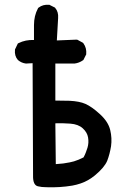

<svg xmlns="http://www.w3.org/2000/svg" viewBox="-20 -784 540 808"><path d="M175.8 3.9Q154.8 3.9 139.6 0Q118.2 -4.9 119.1 -44.9L117.2 -518.1L90.3 -516.6H89.4H88.9Q70.3 -519 56.2 -530.8L55.7 -531.2L55.2 -531.7Q40.5 -548.3 43 -574.2V-575.7L43.9 -577.6L53.7 -598.1L55.2 -601.1L58.1 -602.5Q87.4 -617.2 123 -615.7V-678.7Q123 -717.3 139.6 -748.5L140.6 -750.5L142.6 -752Q161.1 -766.1 186.5 -763.7H188.5L189.9 -762.7L209.5 -752.9L211.4 -752L212.4 -750.5Q226.6 -733.9 224.6 -708L219.2 -613.8L301.3 -617.2H304.2L306.6 -616.2L328.1 -604.5L330.1 -603L331.1 -601.6Q345.2 -582 342.8 -556.6V-554.7L341.8 -553.2L332 -533.7L331.1 -531.7L329.1 -530.3Q313 -519 293.9 -516.6H293.5H293H212.9V-360.8Q239.3 -360.8 272.5 -359.9Q293 -358.9 309.8 -355.7Q326.7 -352.5 339.8 -346.7Q353 -340.8 367.9 -330.3Q382.8 -319.8 399.9 -304.2Q435.5 -272 443.8 -236.8Q452.1 -202.6 447.3 -168.5Q441.9 -135.3 431.2 -107.4Q419.4 -79.1 379.4 -45.9Q365.7 -34.7 350.8 -26.1Q335.9 -17.6 319.3 -12Q302.7 -6.3 284.2 -2.9Q257.8 1.5 230.5 3.2Q203.1 4.9 175.8 3.9ZM331.5 -121.6Q336.9 -131.3 340.8 -141.4Q344.7 -151.4 348.1 -162.1Q354.5 -183.1 350.6 -205.6Q347.2 -226.6 328.4 -243.9Q309.6 -261.2 275.9 -263.7Q244.6 -266.1 212.9 -265.1L214.8 -93.3Q248.5 -95.2 272.9 -100.6Q281.7 -102.1 291.3 -105Q300.8 -107.9 311 -112.1Q321.3 -116.2 331.5 -121.6Z"/></svg>

Font: NaikaiFont
Style: Bold
Weight: 700
Version: Version 1.89